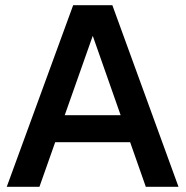

<svg xmlns="http://www.w3.org/2000/svg" viewBox="-20 -720 715 740"><path d="M6 0 262 -700H413L668 0H542L329 -606H346L132 0ZM118 -172 158 -276H518L559 -172Z"/></svg>

Font: SUSE Thin SemiBold
Style: Regular
Weight: 600
Version: Version 1.000